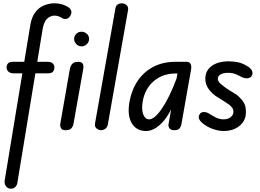

<svg xmlns="http://www.w3.org/2000/svg" viewBox="-20 -792 1582 1168"><path d="M45 356Q31 355 22 347Q13 339 10 329Q7 319 8 309L163 -631Q171 -686 194 -716.5Q217 -747 248.5 -759.5Q280 -772 313 -772Q334 -772 357 -765.5Q380 -759 397 -747Q407 -741 412.5 -728.5Q418 -716 409 -698Q398 -679 383.5 -677Q369 -675 361 -680Q352 -687 338.5 -692Q325 -697 312 -697Q287 -697 267 -678.5Q247 -660 239 -613L86 318Q85 332 74.5 344Q64 356 45 356ZM63 -346Q42 -346 31 -356.5Q20 -367 20 -382Q20 -396 28.5 -406Q37 -416 58 -416H269Q291 -416 301 -406Q311 -396 311 -382Q311 -367 302.5 -356.5Q294 -346 274 -346Z M380 0Q357 0 351 -12Q345 -24 346 -35L406 -378Q409 -388 414 -396.5Q419 -405 429 -410.5Q439 -416 456 -416Q475 -416 482.5 -405Q490 -394 487 -376L426 -33Q425 -26 415.5 -13Q406 0 380 0ZM476 -510Q458 -510 444.5 -523.5Q431 -537 431 -555Q431 -573 444 -586Q457 -599 476 -599Q494 -599 508 -586.5Q522 -574 522 -555Q522 -537 508.5 -523.5Q495 -510 476 -510Z M595 0Q581 0 568 -10Q555 -20 558 -41L682 -740Q685 -758 696 -765Q707 -772 720 -772Q738 -772 750 -761Q762 -750 759 -731L636 -35Q633 -18 621 -9Q609 0 595 0Z M869 5Q809 5 781 -43.5Q753 -92 768 -175Q782 -249 819.5 -303Q857 -357 915 -386.5Q973 -416 1045 -416H1096L1085 -345H1049Q970 -345 916 -299Q862 -253 848 -175Q840 -125 851.5 -95.5Q863 -66 887 -66Q920 -66 965 -131.5Q1010 -197 1054 -314L1043 -174Q1006 -84 960 -39.5Q914 5 869 5ZM1040 0Q1018 0 1010.5 -12Q1003 -24 1005 -35L1072 -416H1115Q1134 -416 1140 -402Q1146 -388 1142 -367L1083 -33Q1082 -26 1074 -13Q1066 0 1040 0Z M1339 5Q1315 5 1283.5 -4.5Q1252 -14 1225 -33Q1203 -48 1193.5 -63.5Q1184 -79 1194 -96Q1202 -111 1221 -110.5Q1240 -110 1255 -99Q1267 -91 1290.5 -78.5Q1314 -66 1340 -66Q1367 -66 1383.5 -79.5Q1400 -93 1400 -113Q1400 -126 1393.5 -135Q1387 -144 1377 -153Q1365 -162 1345.5 -174.5Q1326 -187 1303 -201Q1273 -219 1251 -248Q1229 -277 1229 -313Q1229 -362 1267.5 -390.5Q1306 -419 1372 -419Q1396 -419 1424 -414Q1452 -409 1480 -392Q1503 -380 1512 -363.5Q1521 -347 1511 -330Q1503 -317 1485.5 -316Q1468 -315 1450 -323Q1439 -330 1417 -339.5Q1395 -349 1369 -349Q1339 -349 1322 -339.5Q1305 -330 1305 -313Q1305 -298 1320.5 -284Q1336 -270 1357 -255Q1379 -240 1401 -227.5Q1423 -215 1439 -198Q1455 -183 1465.5 -163.5Q1476 -144 1476 -110Q1476 -59 1438 -27Q1400 5 1339 5Z"/></svg>

Font: Edu VIC WA NT Beginner Medium
Style: Regular
Weight: 500
Designer: Tina and Corey Anderson
Foundry: Google for Education
Version: Version 1.003